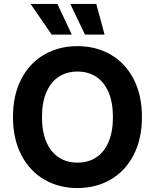

<svg xmlns="http://www.w3.org/2000/svg" viewBox="-20 -953 793 983"><path d="M376.5 9.8Q281.9 9.8 206.9 -33.6Q132 -76.9 89.2 -159.4Q46.4 -241.9 46.4 -353.5Q46.4 -466.6 89.2 -548.7Q132 -630.7 206.9 -673.7Q281.9 -716.8 376.5 -716.8Q471.2 -716.8 546.2 -673.7Q621.1 -630.7 663.9 -548.7Q706.7 -466.6 706.7 -353.5Q706.7 -241.4 663.9 -159.1Q621.1 -76.9 546.2 -33.6Q471.2 9.8 376.5 9.8ZM376.5 -586.7Q321.5 -586.7 280.5 -559.8Q239.5 -532.9 217.2 -480.4Q194.9 -428 194.9 -353.5Q194.9 -279 217.2 -226.6Q239.5 -174.2 280.5 -147.3Q321.5 -120.4 376.5 -120.4Q432 -120.4 472.8 -147.3Q513.6 -174.2 535.9 -226.6Q558.2 -279 558.2 -353.5Q558.2 -428 535.9 -480.4Q513.6 -532.9 472.8 -559.8Q432 -586.7 376.5 -586.7ZM136.6 -932.8H273.9L347.5 -776H244.4ZM339.9 -932.8H473L515.4 -776H414.9Z"/></svg>

Font: Pretendard JP Variable
Style: Regular
Weight: 400
Designer: Base glyphs from Inter by Rasmus Andersson; Hangul glyphs from Noto Sans CJK(Source Han Sans) by Jang Soo-young and Kang
Foundry: Kil Hyung-jin
Version: Version 1.307;Glyphs 3.2 (3192)